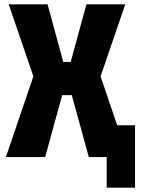

<svg xmlns="http://www.w3.org/2000/svg" viewBox="-20 -720 649 880"><path d="M7 0 133 -370 20 -700H198L270 -436H304L376 -700H554L441 -370L517 -146H599V140H469V0H387L309 -284H265L187 0Z"/></svg>

Font: Tektur SemiCondensed
Style: Bold
Weight: 700
Width: 4
Designer: Adam Jagosz
Foundry: Adam Jagosz
Version: Version 1.005;gftools[0.9.30]